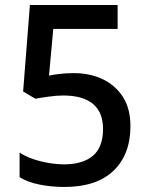

<svg xmlns="http://www.w3.org/2000/svg" viewBox="-20 -734 591 764"><path d="M236 10Q185 10 137.5 0.5Q90 -9 58 -29V-127Q80 -112 110.5 -101.5Q141 -91 174 -85.5Q207 -80 235 -80Q309 -80 349.5 -114Q390 -148 390 -221Q390 -287 350 -320.5Q310 -354 231 -354Q206 -354 173.5 -349.5Q141 -345 121 -341L72 -370L99 -714H448V-619H192L175 -433Q192 -437 218 -440Q244 -443 274 -443Q338 -443 388.5 -419Q439 -395 469 -348.5Q499 -302 499 -232Q499 -119 431.5 -54.5Q364 10 236 10Z"/></svg>

Font: Noto Sans Devanagari Medium
Style: Regular
Weight: 500
Version: Version 2.003